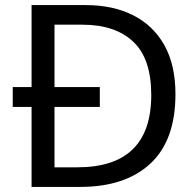

<svg xmlns="http://www.w3.org/2000/svg" viewBox="-20 -734 770 754"><path d="M317 -714Q424 -714 503 -674Q582 -634 625.5 -556.5Q669 -479 669 -364Q669 -183 570.5 -91.5Q472 0 295 0H104V-314H30V-392H104V-714ZM304 -637H194V-392H372V-314H194V-77H284Q574 -77 574 -361Q574 -504 503 -570.5Q432 -637 304 -637Z"/></svg>

Font: Noto Sans Batak
Style: Regular
Weight: 400
Designer: Monotype Design Team
Foundry: Monotype Imaging Inc.
Version: Version 2.002; ttfautohint (v1.8.4.7-5d5b)